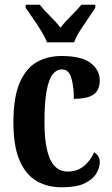

<svg xmlns="http://www.w3.org/2000/svg" viewBox="-20 -786 474 816"><path d="M243 10Q181 10 135 -17Q89 -44 63 -104.5Q37 -165 37 -266Q37 -373 64 -435Q91 -497 137 -522.5Q183 -548 240 -548Q327 -548 365.5 -518Q404 -488 404 -444Q404 -422 395.5 -404.5Q387 -387 363 -376.5Q339 -366 294 -366Q294 -416 283.5 -453.5Q273 -491 243 -491Q221 -491 204.5 -471Q188 -451 178.5 -402Q169 -353 169 -267Q169 -164 192.5 -110.5Q216 -57 268 -57Q309 -57 337.5 -81Q366 -105 380 -139Q390 -133 397 -122.5Q404 -112 404 -97Q404 -74 389.5 -49Q375 -24 340 -7Q305 10 243 10ZM180 -606Q171 -629 154.5 -655.5Q138 -682 120 -708Q102 -734 89 -753V-766H149Q165 -745 192 -718.5Q219 -692 237 -668Q255 -692 282 -718.5Q309 -745 326 -766H385V-753Q373 -734 355 -708Q337 -682 320 -655.5Q303 -629 295 -606Z"/></svg>

Font: Noto Serif Hebrew ExtraCondensed
Style: Bold
Weight: 700
Width: 2
Designer: Monotype Design Team
Foundry: Monotype Imaging Inc.
Version: Version 2.004; ttfautohint (v1.8.4.7-5d5b)